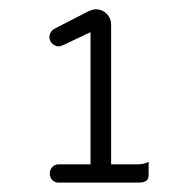

<svg xmlns="http://www.w3.org/2000/svg" viewBox="-20 -702 401 410"><path d="M105.5 -312H275.4Q288.6 -312 293.5 -316.9Q297.4 -320.8 297.4 -329.1V-356.4Q286.6 -351.1 275.4 -351.1H217.3V-649.4Q217.3 -663.1 207.5 -672.9Q198.2 -682.1 184.6 -682.1Q178.7 -682.1 169.4 -678.2L99.1 -642.1Q90.3 -638.2 86.9 -630.4Q85.4 -627 85.4 -623Q85.4 -614.7 91.6 -608.9Q97.7 -603 105.5 -603Q108.9 -603 115.7 -606L173.3 -633.3V-351.1H105.5Q97.2 -351.1 91.8 -345.5Q86.4 -339.8 86.4 -331.1Q86.4 -322.8 91.8 -317.4Q97.2 -312 105.5 -312Z"/></svg>

Font: YuPearl-ExtraLight
Style: ExtraLight
Weight: 200
Designer: Max Yao
Foundry: Max-Everyday
Version: Version 1.011; ttfautohint (v1.8.3)